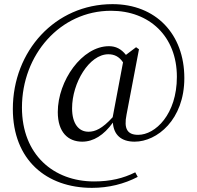

<svg xmlns="http://www.w3.org/2000/svg" viewBox="-20 -739 952 927"><path d="M630 -55C738 -55 870 -161 870 -362C870 -575 732 -719 523 -719C246 -719 42 -492 42 -213C42 34 205 168 424 168C505 168 580 149 645 115L633 93C575 122 513 137 434 137C240 137 86 9 86 -220C86 -474 270 -687 516 -687C701 -687 834 -564 834 -368C834 -187 730 -88 647 -88C595 -88 577 -117 591 -186L651 -501L637 -511L588 -474C565 -503 539 -516 506 -516C376 -516 259 -349 259 -198C259 -100 309 -55 377 -55C431 -55 481 -86 525 -147C529 -88 565 -55 630 -55ZM524 -173C473 -117 439 -103 407 -103C360 -103 328 -142 328 -216C328 -339 411 -477 503 -477C532 -477 555 -466 574 -438Z"/></svg>

Font: Source Han Serif CN
Style: Regular
Weight: 400
Designer: Ryoko NISHIZUKA 西塚涼子 (kana & ideographs); Frank Grießhammer (Latin, Greek & Cyrillic); Wenlong ZHANG 张文龙 (bopomofo); San
Foundry: Adobe
Version: Version 2.003;hotconv 1.1.1;makeotfexe 2.6.0